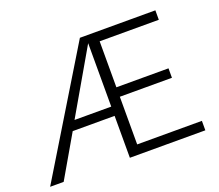

<svg xmlns="http://www.w3.org/2000/svg" viewBox="-111 -816 1111 973"><g transform="rotate(-20 444.0 -329.0)"><path d="M841 -51V0H434V-226H208L77 0H4L404 -658H811V-607H492V-359H773V-308H492V-51ZM434 -276V-618L236 -276Z"/></g></svg>

Font: Ysabeau SC Semilight
Style: Regular
Weight: 300
Designer: Christian Thalmann (Catharsis Fonts)
Version: Version 0.003